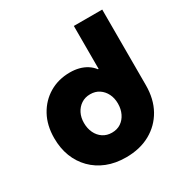

<svg xmlns="http://www.w3.org/2000/svg" viewBox="-170 -868 982 1019"><g transform="rotate(-30 321.0 -358.5)"><path d="M314 13Q249 13 197.5 -7.5Q146 -28 109 -65.5Q72 -103 52.5 -153.5Q33 -204 33 -266Q33 -344 65 -402.5Q97 -461 152.5 -494Q208 -527 279 -527Q308 -527 333.5 -520.5Q359 -514 380.5 -500.5Q402 -487 417 -467H421V-730H595V-267Q595 -182 560 -119.5Q525 -57 462 -22Q399 13 314 13ZM314 -138Q346 -138 369 -153.5Q392 -169 405 -196Q418 -223 418 -257Q418 -290 405 -316Q392 -342 369 -357.5Q346 -373 314 -373Q283 -373 259.5 -357.5Q236 -342 223 -316Q210 -290 210 -257Q210 -223 223 -196Q236 -169 259.5 -153.5Q283 -138 314 -138Z"/></g></svg>

Font: MuseoModerno Thin ExtraBold
Style: Regular
Weight: 800
Version: Version 1.002